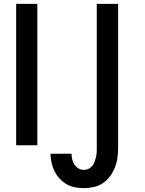

<svg xmlns="http://www.w3.org/2000/svg" viewBox="-20 -755 753 998"><path d="M64 0V-735H174V0ZM416 223Q393 223 369.5 218.5Q346 214 326 202.5Q306 191 290 173.5Q274 156 263.5 135Q253 114 248 90.5Q243 67 242 44H352Q352 59 355.5 73.5Q359 88 367 100.5Q375 113 388 120.5Q401 128 416 128Q429 128 440.5 122.5Q452 117 459.5 107.5Q467 98 471.5 86Q476 74 479 62Q482 50 482.5 37.5Q483 25 483 13V-735H594V13Q594 39 590.5 65Q587 91 577.5 115Q568 139 552.5 160.5Q537 182 515.5 196.5Q494 211 468 217Q442 223 416 223Z"/></svg>

Font: Iosevka QP
Style: Bold
Weight: 700
Designer: Belleve Invis
Foundry: Belleve Invis
Version: Version 20.0.0; ttfautohint (v1.8.4)